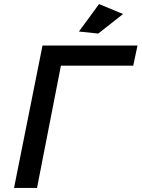

<svg xmlns="http://www.w3.org/2000/svg" viewBox="-20 -924 696 944"><path d="M49 0 189 -700H656L635 -601H279.5L162 0ZM467 -904 585 -855 463 -759 368 -769Z"/></svg>

Font: Argentum Sans
Style: Italic
Weight: 400
Italic angle: -11.3099°
Designer: Julieta Ulanovsky, Owen Earl, Rasmus Andersson, Cristiano Sobral
Foundry: The Argentum Sans Project Authors
Version: Version 3.131; ttfautohint (v1.8.4.7-5d5b-dirty)